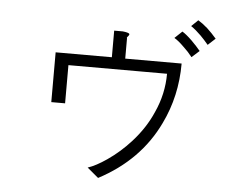

<svg xmlns="http://www.w3.org/2000/svg" viewBox="-55 -868 1110 934"><g transform="rotate(5 500.0 -400.5)"><path d="M876 -803.7 843.8 -772.5Q868.2 -755.9 893.6 -730.5Q912.1 -711.9 931.6 -688.5L967.8 -721.7Q945.3 -748 921.9 -769.5Q897.5 -791 876 -803.7ZM803.7 -742.2 767.6 -708Q788.1 -696.3 815.4 -668.9Q839.8 -646.5 858.4 -622.1L895.5 -655.3Q877.9 -676.8 851.6 -703.1Q822.3 -731.4 803.7 -742.2ZM514.6 -717.8H472.7V-587.9H198.2V-344.7H265.6V-531.2H747.1Q747.1 -432.6 705.1 -340.8Q670.9 -261.7 608.4 -192.4Q556.6 -134.8 494.1 -91.8Q441.4 -55.7 402.3 -43L457 2.9Q657.2 -102.5 747.1 -291Q813.5 -427.7 813.5 -586.9H538.1V-685.5Q536.1 -688.5 538.1 -691.4Q539.1 -693.4 543 -697.3Q549.8 -705.1 546.9 -709Q542 -714.8 514.6 -717.8Z"/></g></svg>

Font: Dotum
Style: Regular
Weight: 400
Version: Version 2.21